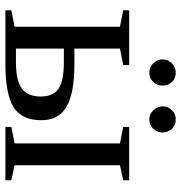

<svg xmlns="http://www.w3.org/2000/svg" viewBox="0 -672 672 712"><g transform="rotate(90 336.0 -316.0)"><path d="M209.5 -39.1Q279.8 -39.1 308.8 -61.3Q337.9 -83.5 337.9 -130.9Q337.9 -177.2 309.1 -197Q280.3 -216.8 209.5 -216.8H160.2V-39.1ZM221.2 -459V-437L160.2 -424.8V-255.9H218.3Q324.7 -255.9 375.2 -227.1Q425.8 -198.2 425.8 -133.3Q425.8 -60.5 377.4 -30.3Q329.1 0 216.8 0H18.1V-22L79.1 -34.2V-424.8L18.1 -437V-459ZM511.7 -424.8 450.7 -437V-459H648.4V-437L592.8 -424.8V-34.2L648.4 -22V0H450.7V-22L511.7 -34.2ZM471.2 -583Q471.2 -562.5 457.5 -548.1Q443.8 -533.7 423.3 -533.7Q402.8 -533.7 388.7 -548.8Q374.5 -564 374.5 -583Q374.5 -603.5 388.7 -617.7Q402.8 -631.8 423.3 -631.8Q443.8 -631.8 457.5 -617.7Q471.2 -603.5 471.2 -583ZM297.4 -583Q297.4 -562.5 283.7 -548.1Q270 -533.7 249.5 -533.7Q229.5 -533.7 214.8 -548.3Q200.2 -563 200.2 -583Q200.2 -603.5 215.3 -617.7Q230.5 -631.8 249.5 -631.8Q270 -631.8 283.7 -617.7Q297.4 -603.5 297.4 -583Z"/></g></svg>

Font: Times New Roman
Style: Regular
Weight: 400
Designer: Steve Matteson
Foundry: Ascender Corporation
Version: Version 2.00.3